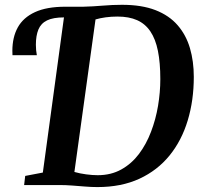

<svg xmlns="http://www.w3.org/2000/svg" viewBox="-20 -771 841 800"><path d="M386 8.5Q360.5 8.5 333.5 6.2Q306.5 4 279.8 2Q253 0 227.5 0H80.5L85 -38L158.5 -52L246.5 -698.5L233.5 -721L252.5 -743H327Q367 -744 408 -747.5Q449 -751 488.5 -751Q570.5 -751 627.8 -728.8Q685 -706.5 720.2 -665.8Q755.5 -625 771.5 -570.2Q787.5 -515.5 787.5 -450.5Q787.5 -353 762.2 -269.2Q737 -185.5 686.5 -123.2Q636 -61 560.8 -26.2Q485.5 8.5 386 8.5ZM387 -41Q442.5 -41 485.2 -64.8Q528 -88.5 558.8 -129.2Q589.5 -170 609.2 -221.8Q629 -273.5 638.5 -330Q648 -386.5 648 -441.5Q648 -509.5 638 -559Q628 -608.5 606.5 -640.2Q585 -672 551.2 -687Q517.5 -702 469.5 -702Q444 -702 420.2 -698.8Q396.5 -695.5 378 -690L290 -54.5Q312.5 -48 339 -44.5Q365.5 -41 387 -41ZM32 -541Q32 -545.5 31.8 -549.5Q31.5 -553.5 31.5 -559Q31.5 -616 54.2 -657Q77 -698 125.8 -720.5Q174.5 -743 252.5 -743L246.5 -698.5Q201.5 -698.5 176 -686Q150.5 -673.5 140 -648Q129.5 -622.5 129.5 -584.5Q129.5 -572.5 130.5 -562Q131.5 -551.5 133.5 -541Z"/></svg>

Font: Merriweather 48pt SemiBold
Style: Italic
Weight: 600
Italic angle: -7.8°
Designer: Eben Sorkin
Foundry: Eben Sorkin
Version: Version 2.101